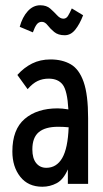

<svg xmlns="http://www.w3.org/2000/svg" viewBox="-20 -699 390 730"><path d="M141 11Q87 11 57 -27Q27 -65 27 -123Q27 -207 74 -247Q121 -287 199 -287Q216 -287 240 -283Q236 -354 218.5 -377Q201 -400 165 -400Q142 -400 123 -391Q104 -382 85 -360L46 -414Q71 -442 102 -457.5Q133 -473 172 -473Q217 -473 249 -454.5Q281 -436 298 -387.5Q315 -339 315 -250V0H238V-55Q221 -16 195.5 -2.5Q170 11 141 11ZM103 -131Q103 -97 117.5 -79Q132 -61 156 -61Q195 -61 216.5 -98Q238 -135 241 -215Q221 -217 201 -217Q152 -217 127.5 -196.5Q103 -176 103 -131ZM253 -667 296 -641Q283 -607 266 -586Q249 -565 226 -565Q201 -565 186 -577.5Q171 -590 161 -603Q151 -616 139 -616Q127 -616 119.5 -606Q112 -596 105 -576L55 -597Q65 -634 85.5 -656.5Q106 -679 133 -679Q157 -679 171.5 -666Q186 -653 197.5 -640.5Q209 -628 221 -628Q232 -628 238.5 -638.5Q245 -649 253 -667Z"/></svg>

Font: Inconsolata ExtraCondensed SemiBold
Style: Regular
Weight: 600
Width: 2
Monospace: yes
Designer: Raph Levien, Cyreal, Brenton Simpson
Foundry: Raph Levien, Cyreal, Google
Version: Version 3.001; ttfautohint (v1.8.2.53-6de2)